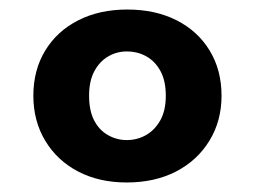

<svg xmlns="http://www.w3.org/2000/svg" viewBox="-20 -732 535 403"><path d="M246 -349Q188 -349 144 -372Q100 -395 75 -436.5Q50 -478 50 -531Q50 -585 75 -626Q100 -667 144.5 -689.5Q189 -712 247 -712Q306 -712 350.5 -689.5Q395 -667 420 -626Q445 -585 445 -531Q445 -478 419.5 -436.5Q394 -395 349.5 -372Q305 -349 246 -349ZM246 -438Q268 -438 286.5 -448.5Q305 -459 316.5 -479.5Q328 -500 328 -531Q328 -562 317 -582.5Q306 -603 287.5 -613.5Q269 -624 246 -624Q225 -624 207 -613.5Q189 -603 178 -582.5Q167 -562 167 -531Q167 -500 177.5 -479.5Q188 -459 206.5 -448.5Q225 -438 246 -438Z"/></svg>

Font: DM Sans 16pt Black
Style: Regular
Weight: 900
Version: Version 4.004;gftools[0.9.30]